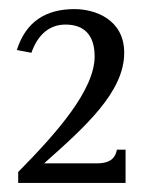

<svg xmlns="http://www.w3.org/2000/svg" viewBox="-20 -876 327 422"><path d="M20 -474H256V-547H237C234 -532 226 -517 193 -517H77C168 -598 253 -674 253 -760C253 -834 188 -856 144 -856C81 -856 37 -829 17 -766L49 -760C65 -805 93 -822 124 -822C163 -822 188 -801 188 -752C188 -678 104 -583 20 -498Z"/></svg>

Font: Hedvig Letters Serif 24pt
Style: Regular
Weight: 400
Designer: Alexander Örn & Tor Weibull
Foundry: Kanon Foundry
Version: Version 1.000